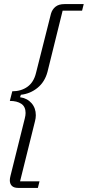

<svg xmlns="http://www.w3.org/2000/svg" viewBox="-20 -780 429 938"><path d="M69 138Q48 138 38 128Q28 118 28 101Q28 92 31 80L101 -201Q103 -209 104 -215.5Q105 -222 105 -228Q105 -259 84 -273Q63 -287 28 -287L40 -334Q83 -334 114 -356Q145 -378 156 -424L229 -713Q235 -734 251 -747Q267 -760 295 -760H389L381 -728H286L212 -429Q199 -380 163.5 -351Q128 -322 82 -317L78 -305Q113 -300 134 -276Q155 -252 155 -217Q155 -203 151 -188L78 106H173L165 138H69Z"/></svg>

Font: IBM Plex Serif Light
Style: Italic
Weight: 300
Italic angle: -14°
Designer: Mike Abbink, Paul van der Laan, Pieter van Rosmalen
Foundry: Bold Monday
Version: Version 3.001